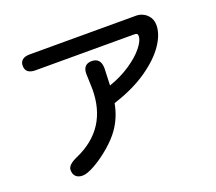

<svg xmlns="http://www.w3.org/2000/svg" viewBox="-126 -881 1252 1111"><g transform="rotate(-20 500.0 -325.0)"><path d="M156 -707H811Q831 -707 849 -699Q867 -691 880 -677Q903 -653 903 -616Q903 -560 860.5 -497Q818 -434 734.5 -375.5Q651 -317 533 -278L521 -274Q506 -192 461 -127Q432 -85 382 -42Q332 1 282.5 29Q233 57 205 57Q178 57 163.5 43Q149 29 149 3Q149 -29 209 -55Q428 -151 428 -395L425 -490Q425 -518 438.5 -533Q452 -548 479 -548Q507 -548 521 -531.5Q535 -515 535 -483L531 -379Q604 -404 662 -443Q720 -482 752.5 -522.5Q785 -563 785 -591Q785 -602 780 -605.5Q775 -609 761 -609H156Q95 -609 95 -659Q95 -682 110.5 -694.5Q126 -707 156 -707Z"/></g></svg>

Font: 寒蝉全圆体 Bold
Style: Regular
Weight: 700
Designer: Warren2060
      Designed by Motoya company      

      [Varela Round]
      Joe Prince(Latin component); Avraham Cornf
Foundry: ChillType
Version: Version 3.200